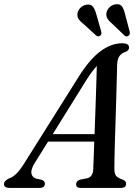

<svg xmlns="http://www.w3.org/2000/svg" viewBox="-54 -921 686 941"><path d="M114.5 -119.5Q96 -88.5 100.2 -69.5Q104.5 -50.5 125.5 -45L150 -40Q166 -34 166 -21Q166 0 139.5 0H-8Q-34.5 0 -34.5 -19.5Q-34 -35.5 -8 -47.5Q26.5 -57.5 67 -124L335.5 -551Q388 -633 440 -671Q492 -709 545 -709Q578.5 -709 578.5 -688Q578.5 -674 562 -667Q543 -661.5 532 -646.8Q521 -632 520 -603.5Q519.5 -580.5 518.5 -539.8Q517.5 -499 516 -448Q514.5 -397 512.8 -343Q511 -289 509.5 -239Q508 -189 507.2 -150.5Q506.5 -112 506.5 -92.5Q506.5 -70 515 -59.2Q523.5 -48.5 550.5 -39.5Q564 -33 564 -20.5Q564 0 538.5 0H339.5Q319 0 319 -18.5Q319 -33 338 -40.5L374.5 -47.5Q402 -55.5 403 -93Q404 -113 405.2 -148Q406.5 -183 408 -227H181.5ZM368.5 -527.5 204.5 -263.5H409.5Q411.5 -321.5 413.8 -383.8Q416 -446 417.8 -502.2Q419.5 -558.5 420.5 -597.5Q410 -586.5 397.2 -569.5Q384.5 -552.5 368.5 -527.5ZM559.5 -849.5 581.5 -766.5Q584.5 -752.5 576 -746Q566 -738.5 556 -747L496 -804.5Q481.5 -816 473.5 -828.2Q465.5 -840.5 467.5 -857Q470 -873 483 -885.5Q496 -898 513.5 -900Q535 -903 544.5 -888.5Q554 -874 559.5 -849.5ZM418.5 -849.5 442 -767Q443.5 -761 443 -755.8Q442.5 -750.5 437.5 -746.5Q427.5 -739 417 -747L356 -803Q341 -814 332.5 -825.8Q324 -837.5 325.5 -854Q327.5 -870 340.2 -882.8Q353 -895.5 370.5 -898Q391.5 -901.5 401.8 -887.8Q412 -874 418.5 -849.5Z"/></svg>

Font: Fraunces 72pt S050
Style: Italic
Weight: 400
Italic angle: -16°
Version: Version 1.000; ttfautohint (v1.8.3)